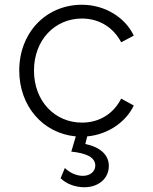

<svg xmlns="http://www.w3.org/2000/svg" viewBox="-20 -563 644 808"><path d="M335 225C395 225 438 188 438 135C438 89 402 56 339 43L347 11C436 3 511 -51 543 -119L490 -148C458 -85 399 -47 325 -47C211 -47 123 -137 123 -266C123 -395 211 -485 325 -485C399 -485 458 -446 490 -385L543 -413C508 -488 423 -543 325 -543C173 -543 61 -425 61 -266C61 -117 160 -2 299 11L280 75C346 82 381 100 381 134C381 158 360 177 329 177C303 177 274 165 253 144L235 187C259 211 297 225 335 225Z"/></svg>

Font: Mluvka Light
Style: Regular
Weight: 300
Designer: Modified by Jiří Krblich, Original typeface by Gumpita Rahayu
Foundry: Gumpita Rahayu & Jiří Krblich
Version: Version 2.000;Glyphs 3.1.1 (3134)